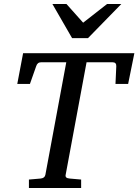

<svg xmlns="http://www.w3.org/2000/svg" viewBox="-20 -936 689 956"><path d="M649 -671 618 -518H555L559 -606Q560 -626 540 -626H411L307 -66Q305 -58 309.5 -53Q314 -48 327 -47L384 -42V0H124V-42L182 -47Q203 -49 206 -66L310 -626H185Q166 -626 160 -606L129 -518H66L95 -671ZM584 -916 418 -746H339L241 -916H311L394 -823L513 -916Z"/></svg>

Font: Veleka
Style: Italic
Weight: 400
Italic angle: -12°
Designer: Stefan Peev, Context Ltd, 2016; SIL International, 1997-2014.
Foundry: Stefan Peev, Context Ltd, 2016
Version: Version 1.000